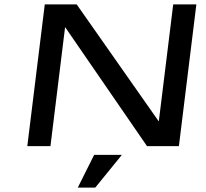

<svg xmlns="http://www.w3.org/2000/svg" viewBox="-20 -669 944 879"><path d="M799 0 879 -649H773L707 -113L331 -649H185L105 0H211L278 -545L653 0ZM538 40H411L336 190H416Z"/></svg>

Font: Gamestation Extended
Style: Italic
Weight: 400
Width: 7
Designer: Jonas Hecksher
Foundry: Jonas Hecksher, Playtypeª, e-types AS
Version: Version 1.003